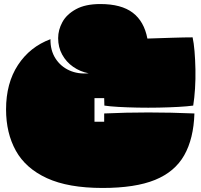

<svg xmlns="http://www.w3.org/2000/svg" viewBox="-20 -896 996 951"><path d="M488 35Q318 35 212.5 -13.5Q107 -62 58.5 -149.5Q10 -237 10 -354Q10 -484 69 -574Q128 -664 230 -702Q229 -647 254.5 -607Q280 -567 323 -547.5Q366 -528 419 -533Q377 -541 342.5 -565Q308 -589 288 -625.5Q268 -662 268 -707Q268 -748 289 -786.5Q310 -825 356.5 -850.5Q403 -876 477 -876Q581 -876 637.5 -833Q694 -790 710 -705Q771 -707 833 -709Q895 -711 934 -711Q940 -684 943.5 -642.5Q947 -601 948 -552.5Q949 -504 946 -457Q943 -410 937 -373Q908 -369 863 -366.5Q818 -364 766 -363Q714 -362 662 -363Q610 -364 566.5 -366.5Q523 -369 497 -373L496 -410H448V-293H496V-334Q710 -344 943 -334Q939 -209 892.5 -127Q846 -45 748 -5Q650 35 488 35Z"/></svg>

Font: Oi
Style: Regular
Weight: 400
Designer: Kostas Bartsokas, Mohamad Dakak
Foundry: Foundry5
Version: Version 4.000